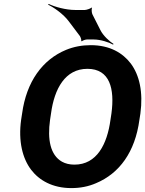

<svg xmlns="http://www.w3.org/2000/svg" viewBox="-20 -952 743 982"><path d="M693 -339 698 -371C713 -481 693 -568 649 -627C608 -681 542 -721 444 -721C399 -721 357 -713 318 -697C197 -647 115 -534 93 -371L88 -339C73 -230 95 -142 139 -84C180 -30 248 10 345 10C390 10 432 2 471 -15C591 -65 671 -175 693 -339ZM361 -110C336 -110 315 -115 297 -125C237 -159 222 -239 236 -339L241 -372C258 -498 313 -600 427 -600C542 -600 567 -498 550 -372L545 -339C528 -214 475 -110 361 -110ZM493 -799 453 -878C449 -885 447 -906 451 -912L448 -913C443 -908 422 -901 414 -901H364C317 -901 259 -917 229 -932L226 -928C256 -914 305 -879 331 -844L389 -767C392 -762 398 -747 395 -742L399 -741C402 -745 418 -750 424 -750H460C494 -750 537 -736 558 -724L561 -727C540 -740 507 -770 493 -799Z"/></svg>

Font: Asimov
Style: EdgeIt
Weight: 500
Designer: Google
Version: Version 2.000980: 2014